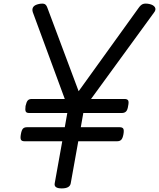

<svg xmlns="http://www.w3.org/2000/svg" viewBox="-20 -1033 884 1067"><path d="M323 14Q279 14 284 -14L326 -248H116Q101 -248 96.5 -256.5Q92 -265 96 -287Q100 -310 107.5 -318Q115 -326 130 -326H340L354 -405H142Q127 -405 123 -413.5Q119 -422 122 -444Q127 -467 134.5 -475Q142 -483 157 -483H340L162 -966Q157 -983 165 -994.5Q173 -1006 197 -1011Q218 -1015 228 -1010.5Q238 -1006 244 -988L417 -526L751 -990Q763 -1007 775.5 -1011Q788 -1015 809 -1011Q833 -1006 841 -992.5Q849 -979 835 -962L486 -483H672Q687 -483 692 -475Q697 -467 692 -444Q689 -422 680.5 -413.5Q672 -405 657 -405H443L429 -326H645Q660 -326 665 -318Q670 -310 666 -287Q662 -265 654 -256.5Q646 -248 631 -248H415L373 -14Q368 14 323 14Z"/></svg>

Font: Playwrite ZA
Style: Regular
Weight: 400
Designer: Veronika Burian, José Scaglione
Foundry: TypeTogether
Version: Version 1.002